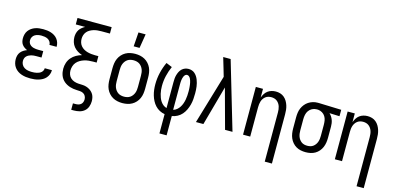

<svg xmlns="http://www.w3.org/2000/svg" viewBox="-82 -1280 4163 2020"><g transform="rotate(15 2000.0 -269.5)"><path d="M247 8Q223 8 199.5 5Q176 2 153 -5.5Q130 -13 110 -26.5Q90 -40 75.5 -59.5Q61 -79 54.5 -102Q48 -125 48 -149Q48 -170 53.5 -190Q59 -210 72 -226Q85 -242 102.5 -253Q120 -264 139 -271Q123 -278 108 -288.5Q93 -299 82.5 -313.5Q72 -328 68 -345.5Q64 -363 64 -381Q64 -403 70 -425Q76 -447 89 -464.5Q102 -482 120.5 -495Q139 -508 160 -515.5Q181 -523 203 -525.5Q225 -528 247 -528Q268 -528 289.5 -525.5Q311 -523 331.5 -516.5Q352 -510 370.5 -498.5Q389 -487 402.5 -470Q416 -453 423 -432.5Q430 -412 430 -390V-385H352V-388Q352 -405 341.5 -420.5Q331 -436 315.5 -444Q300 -452 282.5 -455Q265 -458 247 -458Q229 -458 210.5 -454.5Q192 -451 176 -441.5Q160 -432 151 -415.5Q142 -399 142 -380Q142 -368 146 -356Q150 -344 158.5 -335Q167 -326 178 -320Q189 -314 201 -311Q213 -308 225.5 -306.5Q238 -305 250 -305H306V-235H250Q236 -235 222 -234Q208 -233 194 -229Q180 -225 167.5 -218.5Q155 -212 145 -202Q135 -192 130.5 -178.5Q126 -165 126 -150Q126 -129 136.5 -110Q147 -91 165.5 -80Q184 -69 205 -65.5Q226 -62 247 -62Q260 -62 273 -63Q286 -64 299 -67Q312 -70 324 -75Q336 -80 346 -88.5Q356 -97 362 -109Q368 -121 368 -134V-135H446V-132Q446 -109 437.5 -87.5Q429 -66 414 -49Q399 -32 379 -21Q359 -10 337 -3.5Q315 3 292.5 5.5Q270 8 247 8Z M750 215V145H779Q795 145 810 141Q825 137 836.5 127Q848 117 853 102.5Q858 88 858 73Q858 54 849 37Q840 20 823.5 11.5Q807 3 788 1.5Q769 0 750.5 -0.5Q732 -1 713.5 -4Q695 -7 677.5 -12.5Q660 -18 643 -27Q626 -36 612 -48Q598 -60 587 -75.5Q576 -91 569.5 -108.5Q563 -126 560 -144.5Q557 -163 557 -181Q557 -214 567.5 -246Q578 -278 599.5 -303Q621 -328 650 -344.5Q679 -361 711 -370Q684 -379 660 -394Q636 -409 618.5 -430.5Q601 -452 592.5 -479Q584 -506 584 -534Q584 -554 589 -574.5Q594 -595 605 -612Q616 -629 632 -642Q648 -655 666 -665H564V-735H936V-665H843Q822 -665 801 -663Q780 -661 760 -655Q740 -649 721 -638.5Q702 -628 688.5 -612Q675 -596 668.5 -576Q662 -556 662 -535Q662 -513 668.5 -493Q675 -473 689 -457Q703 -441 721.5 -430.5Q740 -420 760 -414.5Q780 -409 801 -406.5Q822 -404 843 -404H880V-334H843Q819 -334 794.5 -331.5Q770 -329 747 -322Q724 -315 702.5 -302.5Q681 -290 665.5 -272Q650 -254 642.5 -230Q635 -206 635 -182Q635 -159 643 -138Q651 -117 667.5 -102Q684 -87 706 -79.5Q728 -72 750 -70.5Q772 -69 794.5 -68.5Q817 -68 838.5 -61.5Q860 -55 879 -42.5Q898 -30 911.5 -12Q925 6 930.5 28Q936 50 936 72Q936 103 925.5 132Q915 161 892 180.5Q869 200 839 207.5Q809 215 779 215Z M1250 8Q1223 8 1196.5 2.5Q1170 -3 1146.5 -16Q1123 -29 1104.5 -49.5Q1086 -70 1075 -94.5Q1064 -119 1060 -146Q1056 -173 1056 -200V-320Q1056 -347 1060 -374Q1064 -401 1075 -425.5Q1086 -450 1104.5 -470.5Q1123 -491 1146.5 -504Q1170 -517 1196.5 -522.5Q1223 -528 1250 -528Q1277 -528 1303.5 -522.5Q1330 -517 1353.5 -504Q1377 -491 1395.5 -470.5Q1414 -450 1425 -425.5Q1436 -401 1440 -374Q1444 -347 1444 -320V-200Q1444 -173 1440 -146Q1436 -119 1425 -94.5Q1414 -70 1395.5 -49.5Q1377 -29 1353.5 -16Q1330 -3 1303.5 2.5Q1277 8 1250 8ZM1250 -62Q1267 -62 1284 -66Q1301 -70 1315 -79.5Q1329 -89 1339.5 -103Q1350 -117 1356 -133Q1362 -149 1364 -166Q1366 -183 1366 -200V-320Q1366 -337 1364 -354Q1362 -371 1356 -387Q1350 -403 1339.5 -417Q1329 -431 1315 -440.5Q1301 -450 1284 -454Q1267 -458 1250 -458Q1233 -458 1216 -454Q1199 -450 1185 -440.5Q1171 -431 1160.5 -417Q1150 -403 1144 -387Q1138 -371 1136 -354Q1134 -337 1134 -320V-200Q1134 -183 1136 -166Q1138 -149 1144 -133Q1150 -117 1160.5 -103Q1171 -89 1185 -79.5Q1199 -70 1216 -66Q1233 -62 1250 -62ZM1212 -600 1223 -754H1301L1276 -600Z M1711 215V5Q1681 0 1654.5 -14Q1628 -28 1607.5 -50Q1587 -72 1573 -99Q1559 -126 1550.5 -155Q1542 -184 1538.5 -214Q1535 -244 1535 -274Q1535 -337 1549.5 -399.5Q1564 -462 1591 -520L1656 -493Q1633 -441 1620 -386Q1607 -331 1607 -274Q1607 -253 1609 -232Q1611 -211 1616 -190Q1621 -169 1628.5 -149.5Q1636 -130 1648 -112Q1660 -94 1676.5 -81Q1693 -68 1714 -62V-343Q1714 -363 1715.5 -383Q1717 -403 1722.5 -422.5Q1728 -442 1737 -460Q1746 -478 1760.5 -492Q1775 -506 1794 -513Q1813 -520 1833 -520Q1852 -520 1869.5 -514Q1887 -508 1901 -495.5Q1915 -483 1925 -467.5Q1935 -452 1942 -434.5Q1949 -417 1953.5 -399Q1958 -381 1960.5 -363Q1963 -345 1964 -326.5Q1965 -308 1965 -289Q1965 -258 1962.5 -226.5Q1960 -195 1952 -164.5Q1944 -134 1930.5 -105.5Q1917 -77 1896.5 -53.5Q1876 -30 1848 -15Q1820 0 1789 5V215ZM1786 -62Q1808 -68 1825.5 -83Q1843 -98 1855 -117Q1867 -136 1874.5 -157.5Q1882 -179 1886 -201Q1890 -223 1891.5 -245.5Q1893 -268 1893 -291Q1893 -302 1892.5 -314Q1892 -326 1891 -337.5Q1890 -349 1888.5 -361Q1887 -373 1884.5 -384.5Q1882 -396 1878.5 -407Q1875 -418 1869.5 -428.5Q1864 -439 1854.5 -447Q1845 -455 1833 -455Q1822 -455 1813.5 -447Q1805 -439 1800.5 -429.5Q1796 -420 1793 -409Q1790 -398 1788.5 -387Q1787 -376 1786.5 -365Q1786 -354 1786 -343Z M2132 0H2051L2210 -535L2187 -614Q2178 -644 2169 -674.5Q2160 -705 2151 -735H2232L2449 0H2368L2251 -430Z M2858 215V-320Q2858 -337 2856 -353.5Q2854 -370 2849 -385.5Q2844 -401 2834.5 -415Q2825 -429 2812 -439Q2799 -449 2783 -453.5Q2767 -458 2750 -458Q2733 -458 2717 -453.5Q2701 -449 2688 -439Q2675 -429 2665.5 -415Q2656 -401 2651 -385.5Q2646 -370 2644 -353.5Q2642 -337 2642 -320V0H2564V-520H2642V-425Q2650 -447 2662.5 -467Q2675 -487 2693.5 -501Q2712 -515 2735 -521.5Q2758 -528 2781 -528Q2806 -528 2829.5 -521Q2853 -514 2872 -498Q2891 -482 2903.5 -461Q2916 -440 2923.5 -416.5Q2931 -393 2933.5 -368.5Q2936 -344 2936 -320V215Z M3246 8Q3219 8 3192.5 2.5Q3166 -3 3143 -16.5Q3120 -30 3102.5 -50.5Q3085 -71 3074.5 -95.5Q3064 -120 3060 -146.5Q3056 -173 3056 -200V-320Q3056 -346 3059.5 -371.5Q3063 -397 3073 -420.5Q3083 -444 3099.5 -464.5Q3116 -485 3137.5 -499Q3159 -513 3184 -520.5Q3209 -528 3235 -528H3250L3494 -520V-450L3384 -454Q3398 -441 3408 -425.5Q3418 -410 3424.5 -392.5Q3431 -375 3433.5 -356.5Q3436 -338 3436 -320V-200Q3436 -173 3432 -146.5Q3428 -120 3417.5 -95.5Q3407 -71 3389.5 -50.5Q3372 -30 3349 -16.5Q3326 -3 3299.5 2.5Q3273 8 3246 8ZM3246 -62Q3263 -62 3279.5 -66Q3296 -70 3309.5 -80Q3323 -90 3333 -104Q3343 -118 3348.5 -134Q3354 -150 3356 -166.5Q3358 -183 3358 -200V-320Q3358 -344 3354 -367.5Q3350 -391 3337.5 -411Q3325 -431 3304 -443.5Q3283 -456 3259 -458H3242Q3217 -458 3194.5 -446Q3172 -434 3158 -414Q3144 -394 3139 -369.5Q3134 -345 3134 -320V-200Q3134 -183 3136 -166.5Q3138 -150 3143.5 -134Q3149 -118 3159 -104Q3169 -90 3182.5 -80Q3196 -70 3212.5 -66Q3229 -62 3246 -62Z M3858 215V-320Q3858 -337 3856 -353.5Q3854 -370 3849 -385.5Q3844 -401 3834.5 -415Q3825 -429 3812 -439Q3799 -449 3783 -453.5Q3767 -458 3750 -458Q3733 -458 3717 -453.5Q3701 -449 3688 -439Q3675 -429 3665.5 -415Q3656 -401 3651 -385.5Q3646 -370 3644 -353.5Q3642 -337 3642 -320V0H3564V-520H3642V-425Q3650 -447 3662.5 -467Q3675 -487 3693.5 -501Q3712 -515 3735 -521.5Q3758 -528 3781 -528Q3806 -528 3829.5 -521Q3853 -514 3872 -498Q3891 -482 3903.5 -461Q3916 -440 3923.5 -416.5Q3931 -393 3933.5 -368.5Q3936 -344 3936 -320V215Z"/></g></svg>

Font: Iosevka
Style: Regular
Weight: 400
Monospace: yes
Designer: Belleve Invis
Foundry: Belleve Invis
Version: Version 33.2.3; ttfautohint (v1.8.4)